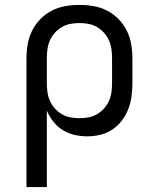

<svg xmlns="http://www.w3.org/2000/svg" viewBox="-20 -548 640 783"><path d="M88 215V-310Q88 -339 93 -368Q98 -397 111 -423Q124 -449 144.5 -470Q165 -491 191 -504.5Q217 -518 246 -523Q275 -528 304 -528Q333 -528 362 -523Q391 -518 417 -504.5Q443 -491 463.5 -470Q484 -449 497 -423Q510 -397 515 -368Q520 -339 520 -310V-210Q520 -183 516.5 -156Q513 -129 503.5 -104Q494 -79 477.5 -57Q461 -35 438.5 -20Q416 -5 389.5 1.5Q363 8 336 8Q309 8 283.5 2Q258 -4 236 -17.5Q214 -31 197.5 -52Q181 -73 171 -97V215ZM304 -66Q323 -66 341.5 -69.5Q360 -73 376 -82.5Q392 -92 404.5 -106Q417 -120 424.5 -137Q432 -154 434.5 -172.5Q437 -191 437 -210V-310Q437 -329 434.5 -347.5Q432 -366 424.5 -383Q417 -400 404.5 -414Q392 -428 376 -437.5Q360 -447 341.5 -450.5Q323 -454 304 -454Q285 -454 266.5 -450.5Q248 -447 232 -437.5Q216 -428 203.5 -414Q191 -400 183.5 -383Q176 -366 173.5 -347.5Q171 -329 171 -310V-210Q171 -191 173.5 -172.5Q176 -154 183.5 -137Q191 -120 203.5 -106Q216 -92 232 -82.5Q248 -73 266.5 -69.5Q285 -66 304 -66Z"/></svg>

Font: R Plex Mono
Style: Regular
Weight: 400
Monospace: yes
Designer: Belleve Invis
Foundry: Belleve Invis
Version: Version 31.8.0